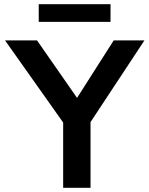

<svg xmlns="http://www.w3.org/2000/svg" viewBox="-20 -892 710 912"><path d="M280 0V-310L4 -700H156L346 -427L520 -700H666L410 -312V0ZM164 -788V-872H505V-788Z"/></svg>

Font: Lexend Deca Medium
Style: Regular
Weight: 500
Designer: Bonnie Shaver-Troup, Thomas Jockin
Foundry: Lexend
Version: Version 1.008; ttfautohint (v1.8.4.7-5d5b)